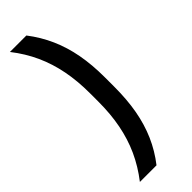

<svg xmlns="http://www.w3.org/2000/svg" viewBox="-266 -693 833 833"><g transform="rotate(-45 150.0 -277.0)"><path d="M140 -304Q140 -378 127.5 -442.5Q115 -507 88.8 -564.8Q62.5 -622.5 21 -675.5H122Q160.5 -625.5 185.5 -569.2Q210.5 -513 222.5 -448.2Q234.5 -383.5 234.5 -306.5V-247.5Q234.5 -170 222.8 -105Q211 -40 186.5 16Q162 72 123 122H21Q62.5 68.5 88.8 10.8Q115 -47 127.5 -111.8Q140 -176.5 140 -250.5Z"/></g></svg>

Font: Anek Gujarati Medium Medium
Style: Regular
Weight: 500
Version: Version 1.003